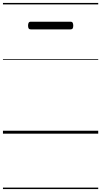

<svg xmlns="http://www.w3.org/2000/svg" viewBox="-20 -905 685 1300"><path d="M189 -706Q178 -706 174 -712.5Q170 -719 170 -731Q170 -744 174 -751Q178 -758 189 -758H457Q468 -758 472 -751Q476 -744 476 -731Q476 -719 472 -712.5Q468 -706 457 -706ZM0 365H645V375H0ZM0 -20H645V0H0ZM0 -505H645V-500H0ZM0 -885H645V-875H0Z"/></svg>

Font: Playwrite GB J Guides
Style: Regular
Weight: 400
Designer: Veronika Burian, José Scaglione
Foundry: TypeTogether
Version: Version 1.003